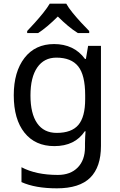

<svg xmlns="http://www.w3.org/2000/svg" viewBox="-20 -786 655 1046"><path d="M275 -546Q328 -546 370.5 -526Q413 -506 443 -465H448L460 -536H530V9Q530 124 471.5 182Q413 240 290 240Q172 240 97 206V125Q176 167 295 167Q364 167 403.5 126.5Q443 86 443 16V-5Q443 -17 444 -39.5Q445 -62 446 -71H442Q388 10 276 10Q172 10 113.5 -63Q55 -136 55 -267Q55 -395 113.5 -470.5Q172 -546 275 -546ZM287 -472Q220 -472 183 -418.5Q146 -365 146 -266Q146 -167 182.5 -114.5Q219 -62 289 -62Q370 -62 407 -105.5Q444 -149 444 -246V-267Q444 -377 406 -424.5Q368 -472 287 -472ZM341 -766Q353 -744 375.5 -716.5Q398 -689 422.5 -662.5Q447 -636 466 -617V-606H404Q378 -622 350 -645.5Q322 -669 295 -696Q268 -669 241 -646Q214 -623 188 -606H128V-617Q147 -637 170.5 -663Q194 -689 216 -716.5Q238 -744 251 -766Z"/></svg>

Font: Go Noto Current
Style: Regular
Weight: 400
Designer: Monotype Design Team
Foundry: Monotype Imaging Inc.
Version: Version 2.007; ttfautohint (v1.8) -l 8 -r 50 -G 200 -x 14 -D